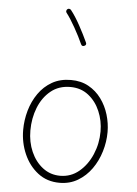

<svg xmlns="http://www.w3.org/2000/svg" viewBox="-59 -905 683 959"><g transform="rotate(5 283.0 -425.0)"><path d="M289.1 -506.3Q339.4 -506.3 377.4 -485.1Q415.5 -463.9 441.4 -428.5Q467.3 -393.1 480.2 -349.9Q493.2 -306.6 493.2 -262.7Q493.2 -213.9 478.5 -165.3Q463.9 -116.7 435.8 -77.1Q407.7 -37.6 367.4 -13.7Q327.1 10.3 275.9 10.3Q212.9 10.3 167.2 -25.1Q121.6 -60.5 96.9 -117.2Q72.3 -173.8 72.3 -237.3Q72.3 -286.6 85.9 -334.5Q99.6 -382.3 126.7 -421.1Q153.8 -460 194.3 -483.2Q234.9 -506.3 289.1 -506.3ZM289.1 -471.2Q231 -471.2 190.7 -438.2Q150.4 -405.3 129.4 -352.1Q108.4 -298.8 108.4 -237.3Q108.4 -179.7 129.6 -131.3Q150.9 -83 188.7 -54Q226.6 -24.9 275.9 -24.9Q329.6 -24.9 370.6 -59.1Q411.6 -93.3 434.8 -147.7Q458 -202.1 458 -262.7Q458 -316.4 437.7 -364Q417.5 -411.6 379.6 -441.4Q341.8 -471.2 289.1 -471.2ZM239.7 -856.9Q243.7 -860.4 249 -859.6Q254.4 -858.9 257.8 -855Q280.8 -826.2 305.2 -781.5Q329.6 -736.8 346.7 -699.2Q352.1 -687.5 340.3 -682.1Q328.6 -676.8 323.2 -688.5Q306.6 -725.6 282.2 -769Q257.8 -812.5 237.3 -838.9Q233.9 -842.8 234.9 -848.1Q235.8 -853.5 239.7 -856.9Z"/></g></svg>

Font: Mikhak ExtraLight
Style: Regular
Weight: 200
Designer: Amin Abedi
Version: Version 3.3